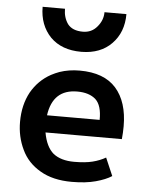

<svg xmlns="http://www.w3.org/2000/svg" viewBox="-53 -773 638 827"><g transform="rotate(5 266.0 -360.0)"><path d="M151.4 -22.5Q95.7 -54.7 70.3 -109.4Q43.9 -164.1 43.9 -228.5Q43.9 -301.8 74.2 -357.4Q105.5 -412.1 159.2 -441.4Q175.8 -450.2 194.3 -457Q234.4 -470.7 281.2 -470.7Q386.7 -470.7 438.5 -412.1Q490.2 -353.5 490.2 -248Q490.2 -220.7 487.3 -192.4Q377 -192.4 157.2 -192.4Q168 -130.9 200.2 -103.5Q233.4 -77.1 291 -77.1Q338.9 -77.1 370.1 -85Q401.4 -92.8 426.8 -107.4Q438.5 -81.1 460 -30.3Q434.6 -13.7 391.6 -2Q348.6 9.8 288.1 9.8Q206.1 9.8 151.4 -22.5ZM384.8 -266.6Q385.7 -329.1 358.4 -354.5Q330.1 -379.9 278.3 -379.9Q172.9 -379.9 157.2 -266.6Q233.4 -266.6 384.8 -266.6ZM146.5 -600.6Q97.7 -651.4 97.7 -730.5Q129.9 -730.5 194.3 -730.5Q194.3 -692.4 213.9 -665Q234.4 -638.7 279.3 -638.7Q317.4 -638.7 340.8 -667Q365.2 -695.3 365.2 -730.5Q396.5 -730.5 460 -730.5Q460 -651.4 411.1 -601.6Q363.3 -552.7 282.2 -551.8Q281.2 -551.8 279.3 -551.8Q195.3 -551.8 146.5 -600.6Z"/></g></svg>

Font: Alata=Ham
Style: Regular
Weight: 400
Designer: Spyros Zevelakis, Eben Sorkin
Version: Version 1.004